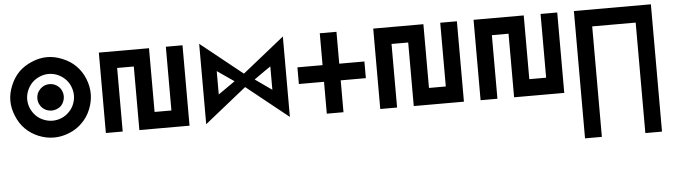

<svg xmlns="http://www.w3.org/2000/svg" viewBox="-47 -671 4014 1143"><g transform="rotate(-5 1959.5 -99.5)"><path d="M429.7 -70.3Q397.5 -37.1 351.6 -18.6Q305.7 0 259.8 0Q213.9 0 168 -18.6Q123 -37.1 89.8 -70.3Q57.6 -102.5 39.1 -148.4Q19.5 -194.3 19.5 -240.2Q19.5 -286.1 39.1 -332Q57.6 -377 89.8 -410.2Q123 -442.4 168 -460.9Q213.9 -480.5 259.8 -480.5Q305.7 -480.5 351.6 -460.9Q397.5 -442.4 429.7 -410.2Q462.9 -377 481.4 -332Q500 -286.1 500 -240.2Q500 -194.3 481.4 -148.4Q462.9 -102.5 429.7 -70.3ZM399.4 -240.2Q399.4 -266.6 388.7 -293Q377.9 -320.3 358.4 -338.9Q339.8 -357.4 313.5 -369.1Q287.1 -379.9 259.8 -379.9Q233.4 -379.9 207 -369.1Q179.7 -357.4 161.1 -338.9Q142.6 -320.3 130.9 -293Q120.1 -266.6 120.1 -240.2Q120.1 -212.9 130.9 -186.5Q142.6 -160.2 161.1 -141.6Q179.7 -122.1 207 -111.3Q233.4 -100.6 259.8 -100.6Q287.1 -100.6 313.5 -111.3Q339.8 -122.1 358.4 -141.6Q377.9 -160.2 388.7 -186.5Q399.4 -212.9 399.4 -240.2ZM316.4 -183.6Q305.7 -172.9 290 -167Q275.4 -161.1 259.8 -161.1Q245.1 -161.1 229.5 -167Q214.8 -172.9 204.1 -183.6Q193.4 -194.3 186.5 -210Q180.7 -224.6 180.7 -240.2Q180.7 -254.9 186.5 -270.5Q193.4 -285.2 204.1 -295.9Q214.8 -306.6 229.5 -313.5Q245.1 -319.3 259.8 -319.3Q275.4 -319.3 290 -313.5Q305.7 -306.6 316.4 -295.9Q327.1 -285.2 333 -270.5Q338.9 -254.9 338.9 -240.2Q338.9 -224.6 333 -210Q327.1 -194.3 316.4 -183.6Z M669.9 0Q644.5 0 569.3 0Q569.3 -120.1 569.3 -480.5Q644.5 -480.5 869.1 -480.5Q869.1 -384.8 869.1 -99.6Q894.5 -99.6 969.7 -99.6Q969.7 -195.3 969.7 -480.5Q994.1 -480.5 1069.3 -480.5Q1069.3 -360.4 1069.3 0Q994.1 0 769.5 0Q769.5 -94.7 769.5 -379.9Q744.1 -379.9 669.9 -379.9Q669.9 -285.2 669.9 0Z M1418.9 -280.3Q1481.4 -330.1 1668.9 -480.5Q1668.9 -360.4 1668.9 0Q1606.4 -49.8 1418.9 -200.2Q1356.4 -150.4 1168.9 0Q1168.9 -120.1 1168.9 -480.5Q1231.4 -429.7 1418.9 -280.3ZM1258.8 -309.6Q1258.8 -275.4 1258.8 -169.9Q1284.2 -187.5 1359.4 -240.2Q1334 -257.8 1258.8 -309.6ZM1479.5 -240.2Q1503.9 -222.7 1579.1 -169.9Q1579.1 -205.1 1579.1 -309.6Q1553.7 -293 1479.5 -240.2Z M1989.3 -480.5Q1964.8 -480.5 1889.6 -480.5Q1889.6 -432.6 1889.6 -290Q1852.5 -290 1739.3 -290Q1739.3 -264.6 1739.3 -190.4Q1777.3 -190.4 1889.6 -190.4Q1889.6 -142.6 1889.6 0Q1915 0 1989.3 0Q1989.3 -47.9 1989.3 -190.4Q2027.3 -190.4 2139.6 -190.4Q2139.6 -214.8 2139.6 -290Q2102.5 -290 1989.3 -290Q1989.3 -337.9 1989.3 -480.5Z M2309.6 0Q2284.2 0 2209 0Q2209 -120.1 2209 -480.5Q2284.2 -480.5 2508.8 -480.5Q2508.8 -384.8 2508.8 -99.6Q2534.2 -99.6 2609.4 -99.6Q2609.4 -195.3 2609.4 -480.5Q2633.8 -480.5 2709 -480.5Q2709 -360.4 2709 0Q2633.8 0 2409.2 0Q2409.2 -94.7 2409.2 -379.9Q2383.8 -379.9 2309.6 -379.9Q2309.6 -285.2 2309.6 0Z M2909.2 0Q2883.8 0 2808.6 0Q2808.6 -120.1 2808.6 -480.5Q2883.8 -480.5 3108.4 -480.5Q3108.4 -384.8 3108.4 -99.6Q3133.8 -99.6 3209 -99.6Q3209 -195.3 3209 -480.5Q3233.4 -480.5 3308.6 -480.5Q3308.6 -360.4 3308.6 0Q3233.4 0 3008.8 0Q3008.8 -94.7 3008.8 -379.9Q2983.4 -379.9 2909.2 -379.9Q2909.2 -285.2 2909.2 0Z M3408.2 280.3Q3408.2 89.8 3408.2 -480.5Q3523.4 -480.5 3868.2 -480.5Q3868.2 -290 3868.2 280.3Q3843.8 280.3 3768.6 280.3Q3768.6 115.2 3768.6 -379.9Q3703.1 -379.9 3508.8 -379.9Q3508.8 -214.8 3508.8 280.3Q3483.4 280.3 3408.2 280.3Z"/></g></svg>

Font: Alibu-Mazigh Belkasim 1
Style: Bold
Weight: 400
Designer: Mazigh Moubarik Belkasim
Version: Version 1.0